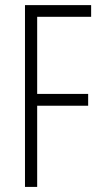

<svg xmlns="http://www.w3.org/2000/svg" viewBox="-20 -734 396 754"><path d="M126 0H78.1V-713.9H337.9V-668H126V-365.2H326.2V-318.8H126Z"/></svg>

Font: Germano
Style: Regular
Weight: 300
Width: 3
Foundry: Ascender Corporation
Version: Version 1.10; ttfautohint (v1.5)